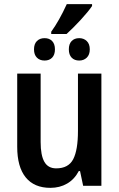

<svg xmlns="http://www.w3.org/2000/svg" viewBox="-20 -896 575 926"><path d="M469 0H381L366 -71H360Q339 -31 303.5 -10.5Q268 10 223 10Q145 10 104 -40.5Q63 -91 63 -188V-541H176V-211Q176 -147 194 -115.5Q212 -84 251 -84Q310 -84 333 -128Q356 -172 356 -265V-541H469ZM227 -743Q265 -795 302 -876H424V-867Q405 -839 369 -800Q333 -761 301 -732H227ZM144 -658Q144 -684 158 -698Q172 -712 195 -712Q218 -712 231.5 -698Q245 -684 245 -658Q245 -632 231.5 -618Q218 -604 195 -604Q172 -604 158 -618Q144 -632 144 -658ZM312 -658Q312 -684 325.5 -698Q339 -712 362 -712Q384 -712 398.5 -698Q413 -684 413 -658Q413 -632 398.5 -618Q384 -604 362 -604Q339 -604 325.5 -618Q312 -632 312 -658Z"/></svg>

Font: Noto Sans Display Medium Narrow
Style: Regular
Weight: 500
Width: 4
Designer: Monotype Design team
Foundry: Monotype Imaging Inc.
Version: Version 1.000